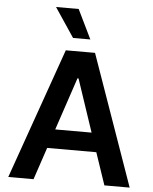

<svg xmlns="http://www.w3.org/2000/svg" viewBox="-62 -1012 848 1064"><g transform="rotate(5 362.0 -480.5)"><path d="M314.9 -798.8 206.1 -961.4H332L411.1 -798.8ZM165 0H24.4L280.8 -727.1H443.4L699.7 0H559.1L498.5 -179.2H225.1ZM260.7 -285.2H462.9L364.7 -578.1H358.9Z"/></g></svg>

Font: Interop SemBd
Style: Regular
Weight: 600
Designer: Rasmus Andersson, Google, Jang Haemin
Foundry: jhaemin
Version: Version 1.007